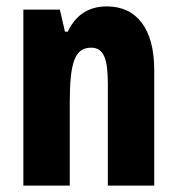

<svg xmlns="http://www.w3.org/2000/svg" viewBox="-20 -580 554 600"><path d="M314 -560C257 -560 216 -533 192 -481H183L167 -550H53V0H198V-258C198 -386 214 -431 265 -431C306 -431 317 -392 317 -317V0H462V-361C462 -489 408 -560 314 -560Z"/></svg>

Font: Noto Sans Armenian ExtraCondensed ExtraBold
Style: Regular
Weight: 800
Width: 2
Designer: Monotype Design Team
Foundry: Monotype Imaging Inc.
Version: Version 2.008